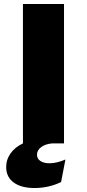

<svg xmlns="http://www.w3.org/2000/svg" viewBox="-20 -720 437 964"><path d="M95.2 0V-700H301.4V0ZM241.6 0Q206.9 3.1 186.3 18.9Q165.7 34.7 165.7 56.8Q165.7 76.9 182.7 88.3Q199.7 99.7 228.4 99.7Q246.5 99.7 266.7 95Q286.8 90.3 308.5 80.9L286.7 194Q254.4 209.7 220.4 216.9Q186.5 224.1 153.8 224.1Q87.9 224.1 50.2 197.3Q12.4 170.6 11.1 122.3Q9.8 83.7 32.3 51.2Q54.8 18.7 95.2 0Z"/></svg>

Font: Science Gothic
Style: Regular
Weight: 400
Designer: Thomas Phinney, Vassil Kateliev, Brandon Buerkle
Foundry: Font Detective LLC
Version: Version 1.018